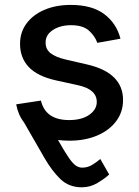

<svg xmlns="http://www.w3.org/2000/svg" viewBox="-20 -573 576 797"><path d="M480.1 -412.3 383.9 -395.2Q374.6 -422.6 349.6 -445.5Q324.6 -468.4 274.9 -468.4Q229.8 -468.4 199.4 -448.3Q169 -428.3 169.4 -396.7Q169 -369 189.5 -352.5Q209.9 -335.9 255 -325.3L341.6 -305.4Q490.8 -271 490.8 -157.7Q490.8 -108.3 462.5 -70.3Q434.3 -32.3 384.1 -10.7Q333.8 11 267.8 11Q243.3 11 220.9 8.2Q247.5 55.4 264.4 80.1Q281.2 104.8 294 113.8Q306.8 122.9 321.4 122.9Q344.1 122.9 363.6 110.8Q383.2 98.7 396.3 87L433.2 151.3Q414.4 168.7 384.4 186.6Q354.4 204.5 319.6 204.5Q266.3 204.5 231 170.6Q195.7 136.7 164.8 83.1L79.5 -65Q55 -96.9 47.2 -139.9L149.9 -155.5Q169 -74.6 267 -74.6Q319.2 -74.6 350.5 -96.4Q381.7 -118.3 381.7 -149.9Q381.7 -202.1 304.7 -219.1L212.4 -239.3Q135.7 -256.4 99.4 -294.7Q63.2 -333.1 63.2 -391Q63.2 -439.3 90.2 -475.7Q117.2 -512.1 164.8 -532.3Q212.4 -552.6 273.8 -552.6Q362.2 -552.6 413 -514.2Q463.8 -475.9 480.1 -412.3Z"/></svg>

Font: Inter UI Medium
Style: Regular
Weight: 500
Designer: Rasmus Andersson
Foundry: rsms
Version: 3.2;8d6f07862